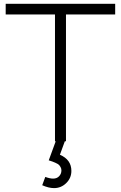

<svg xmlns="http://www.w3.org/2000/svg" viewBox="-20 -740 633 1006"><path d="M268.1 0V-664.1H9.8V-720.2H583.5V-664.1H325.7V0H319.8L293.9 70.8Q354 96.7 354 155.3Q354 192.9 327.1 219.2Q300.3 245.6 263.2 245.6Q234.9 245.6 201.2 230.5L217.3 187Q241.2 195.8 258.3 195.8Q278.3 195.8 290 183.1Q301.8 170.4 301.8 152.8Q301.8 143.6 297.4 135.7Q293 127.9 288.8 123.8Q284.7 119.6 272.5 114Q260.3 108.4 255.9 106.9Q251.5 105.5 235.4 100.1L272 0Z"/></svg>

Font: Manrope Light
Style: Regular
Weight: 300
Designer: Mikhail Sharanda
Foundry: Mikhail Sharanda
Version: Version 4.505;FEAKit 1.0